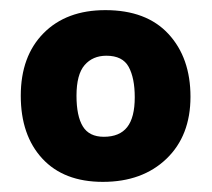

<svg xmlns="http://www.w3.org/2000/svg" viewBox="-20 -722 418 379"><path d="M183 -363Q106 -363 63.5 -409Q21 -455 21 -533Q21 -611 66 -656.5Q111 -702 188 -702Q269 -702 312.5 -655Q356 -608 356 -531Q356 -454 308.5 -408.5Q261 -363 183 -363ZM246 -530Q246 -568 234 -590Q222 -612 190 -612Q163 -612 147 -593.5Q131 -575 131 -533Q131 -493 143.5 -472.5Q156 -452 185 -452Q216 -452 231 -471Q246 -490 246 -530Z"/></svg>

Font: Palanquin Dark
Style: Regular
Weight: 400
Designer: Pria Ravichandran
Version: Version 1.001